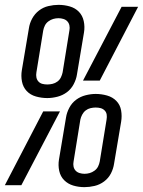

<svg xmlns="http://www.w3.org/2000/svg" viewBox="-40 -763 589 791"><path d="M155 -359Q131 -359 108 -365.5Q85 -372 70 -388Q55 -404 50.5 -427Q46 -450 50 -474L79 -646Q82 -667 92.5 -686.5Q103 -706 120.5 -719.5Q138 -733 159.5 -738Q181 -743 201 -743Q225 -743 247.5 -736.5Q270 -730 285 -714.5Q300 -699 305 -676Q310 -653 306 -629L277 -456Q274 -436 263.5 -416Q253 -396 235.5 -383Q218 -370 196.5 -364.5Q175 -359 155 -359ZM302 -431 461 -735H529L371 -431ZM155 -415Q165 -415 176 -417.5Q187 -420 196.5 -427Q206 -434 211 -444.5Q216 -455 218 -465L246 -638Q248 -648 246 -658Q244 -668 237.5 -675Q231 -682 221 -685Q211 -688 201 -688Q190 -688 179.5 -685Q169 -682 159.5 -675Q150 -668 145 -658Q140 -648 138 -637L110 -465Q108 -454 110 -444Q112 -434 118.5 -427Q125 -420 134.5 -417.5Q144 -415 155 -415ZM308 8Q284 8 262 1.5Q240 -5 224.5 -20.5Q209 -36 204 -59Q199 -82 203 -106L232 -279Q235 -299 245.5 -319Q256 -339 273.5 -352Q291 -365 312.5 -370.5Q334 -376 354 -376Q378 -376 401 -369.5Q424 -363 439.5 -347Q455 -331 459 -308Q463 -285 459 -261L430 -89Q427 -68 417 -48.5Q407 -29 389 -15.5Q371 -2 349.5 3Q328 8 308 8ZM308 -47Q319 -47 329.5 -50Q340 -53 349.5 -60Q359 -67 364 -77Q369 -87 371 -98L399 -270Q401 -281 399.5 -291Q398 -301 391 -308Q384 -315 374.5 -317.5Q365 -320 354 -320Q344 -320 333 -317.5Q322 -315 313 -308Q304 -301 298.5 -290.5Q293 -280 291 -270L263 -97Q261 -87 263 -77Q265 -67 271.5 -60Q278 -53 288 -50Q298 -47 308 -47ZM-20 0 138 -304H207L48 0Z"/></svg>

Font: Iosevka Curly Slab Light
Style: Italic
Weight: 300
Italic angle: -9°
Monospace: yes
Designer: Belleve Invis
Foundry: Belleve Invis
Version: Version 22.1.2; ttfautohint (v1.8.4)